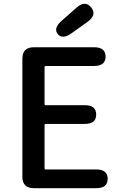

<svg xmlns="http://www.w3.org/2000/svg" viewBox="-20 -984 640 1004"><path d="M157 0Q97 0 97 -60V-677Q97 -737 157 -737H472Q532 -737 532 -688Q532 -639 472 -639H218Q213 -639 213 -634V-439Q213 -434 218 -434H423Q483 -434 483 -385Q483 -336 423 -336H218Q213 -336 213 -331V-103Q213 -98 218 -98H483Q543 -98 543 -49Q543 0 483 0ZM354 -810Q306 -776 282 -806Q258 -836 302 -875L380 -944Q426 -984 457 -945Q488 -906 438 -870Z"/></svg>

Font: Resource Han Rounded CN Medium
Style: Regular
Weight: 500
Designer: Cyano Hao (round all glyphs); Ryoko NISHIZUKA 西塚涼子 (kana, bopomofo & ideographs); Paul D. Hunt (Latin, Greek & Cyrillic)
Foundry: Cyano Hao
Version: 0.990